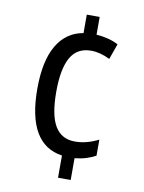

<svg xmlns="http://www.w3.org/2000/svg" viewBox="-83 -783 639 851"><g transform="rotate(10 236.0 -357.0)"><path d="M296 -644Q354 -640 395 -618L370 -548Q326 -570 285 -570Q222 -570 193 -518.5Q164 -467 164 -364Q164 -259 193.5 -210Q223 -161 283 -161Q311 -161 337 -168Q363 -175 389 -188V-116Q369 -105 346.5 -98Q324 -91 295 -88V10H238V-90Q79 -113 79 -363Q79 -488 120 -558Q161 -628 238 -641V-724H296Z"/></g></svg>

Font: Noto Sans Bengali UI Condensed
Style: Regular
Weight: 400
Width: 3
Designer: Jelle Bosma - Monotype Design Team
Foundry: Monotype Imaging Inc.
Version: Version 2.003; ttfautohint (v1.8.4.7-5d5b)